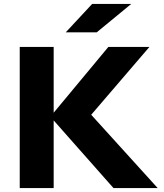

<svg xmlns="http://www.w3.org/2000/svg" viewBox="-20 -953 829 973"><path d="M252 0H80V-715H252ZM779 0H555L227 -371H243L529 -715H737L429 -356V-386ZM645 -933 470 -789H313L447 -933Z"/></svg>

Font: Wix Madefor Display ExtraBold
Style: Regular
Weight: 800
Designer: Dalton Maag Ltd
Foundry: Dalton Maag Ltd
Version: Version 3.100